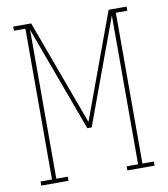

<svg xmlns="http://www.w3.org/2000/svg" viewBox="-82 -805 765 874"><g transform="rotate(-10 300.0 -367.5)"><path d="M38 0V-19H91V-716H38V-735H121L300 -248L479 -735H562V-716H509V-19H562V0H436V-19H489V-707L310 -221H290L111 -707V-19H164V0Z"/></g></svg>

Font: Iosevka HT Thin Extended
Style: Regular
Weight: 100
Width: 7
Monospace: yes
Designer: Belleve Invis
Foundry: Belleve Invis
Version: Version 32.3.0; ttfautohint (v1.8.4)